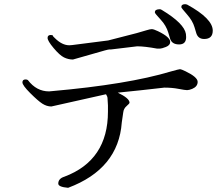

<svg xmlns="http://www.w3.org/2000/svg" viewBox="-20 -876 1040 916"><path d="M868 -699Q868 -664 834.5 -664Q801 -664 792 -690L783 -720Q773 -754 746 -783Q719 -812 719 -816V-818Q719 -832 743 -832Q747 -832 753 -828Q859 -764 867 -714Q868 -706 868 -699ZM995 -730Q995 -690 954 -690Q926 -690 917 -716L908 -746Q899 -777 872 -807.5Q845 -838 845 -842Q845 -856 863 -856Q867 -856 873 -854Q995 -787 995 -730ZM542 -434Q598 -407 598 -386Q598 -382 584 -370Q570 -358 568 -340L561 -292Q545 -70 305 20Q258 16 258 0Q258 -24 287 -33Q495 -111 495 -343Q495 -358 495 -373L493 -407Q493 -415 486 -426H484Q481 -426 225 -368Q203 -368 182 -381.5Q161 -395 124 -432Q87 -469 87 -483Q87 -497 102 -497Q109 -497 113 -494Q154 -440 214 -440Q219 -440 225 -441Q589 -473 795 -535Q834 -546 839 -546Q844 -546 865 -536Q923 -508 923 -485.5Q923 -463 897 -452Q882 -446 872.5 -446Q863 -446 832 -452Q801 -458 764 -458Q653 -445 542 -434ZM509 -640H501Q494 -640 431.5 -621.5Q369 -603 328 -592Q306 -592 285.5 -602Q265 -612 236 -646.5Q207 -681 207 -695Q207 -709 222 -709Q232 -709 232 -706Q232 -703 242 -694Q276 -660 311 -660Q318 -660 324 -661L496 -683L632 -718Q664 -727 680 -732Q696 -737 704.5 -737Q713 -737 734 -727Q792 -699 792 -676Q792 -660 771.5 -652Q751 -644 743 -644H730Q670 -655 636 -655H634Z"/></svg>

Font: Sawarabi Mincho
Style: Regular
Weight: 400
Version: Version 1.00